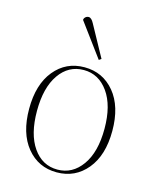

<svg xmlns="http://www.w3.org/2000/svg" viewBox="-103 -722 647 805"><g transform="rotate(15 220.5 -320.0)"><path d="M269 -489 162 -634Q162 -641 168 -646.5Q174 -652 182 -652Q194 -652 205 -631L279 -496ZM350.5 -49Q300 12 220 12Q140 12 90 -49Q40 -110 40 -216Q40 -322 90 -383Q140 -444 220 -444Q300 -444 350.5 -383Q401 -322 401 -216Q401 -110 350.5 -49ZM220 0Q285 0 326 -57.5Q367 -115 367 -216Q367 -317 326 -374.5Q285 -432 220 -432Q154 -432 114 -374.5Q74 -317 74 -216Q74 -115 114 -57.5Q154 0 220 0Z"/></g></svg>

Font: Arapey Thin-Display
Style: Regular
Weight: 100
Designer: Eduardo Rodriguez Tunni
Foundry: Eduardo Rodriguez Tunni
Version: Version 4.000